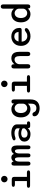

<svg xmlns="http://www.w3.org/2000/svg" viewBox="1951 -2753 1050 4992"><g transform="rotate(-90 2476.0 -257.0)"><path d="M151 -82H264V-394.5H180.5Q148 -394.5 131.2 -405Q114.5 -415.5 114.5 -435.5Q114.5 -455 131.2 -465.5Q148 -476 180.5 -476H307.5Q374 -476 374 -409.5V-82H480.5Q511.5 -82 526.8 -71.5Q542 -61 542 -41Q542 -21.5 526.8 -10.8Q511.5 0 480.5 0H151Q120.5 0 105.2 -10.8Q90 -21.5 90 -41Q90 -61 105.2 -71.5Q120.5 -82 151 -82ZM231.5 -670Q231.5 -693 242.8 -712Q254 -731 273.2 -742.2Q292.5 -753.5 315.5 -753.5Q339 -753.5 358 -742.2Q377 -731 388.2 -712Q399.5 -693 399.5 -670Q399.5 -646.5 388.2 -627.2Q377 -608 358 -597Q339 -586 315.5 -586Q292.5 -586 273.2 -597Q254 -608 242.8 -627.2Q231.5 -646.5 231.5 -670Z M931.5 9.5Q911 9.5 896.2 -3.2Q881.5 -16 881.5 -48.5V-274.5Q881.5 -324.5 875 -350.2Q868.5 -376 857.2 -385Q846 -394 832 -394Q815 -394 801 -380.8Q787 -367.5 779 -342.8Q771 -318 771 -283V-55.5Q771 9.5 719 9.5Q667 9.5 667 -55.5V-417.5Q667 -483.5 719 -483.5Q740.5 -483.5 755.2 -469.2Q770 -455 770 -428.5V-425.5Q781.5 -449 811.5 -468Q841.5 -487 874.5 -487Q911 -487 934.8 -470.8Q958.5 -454.5 970 -419.5Q989 -449.5 1017.5 -468.2Q1046 -487 1083 -487Q1137 -487 1163.8 -449.8Q1190.5 -412.5 1190.5 -332V-55.5Q1190.5 9.5 1141.5 9.5Q1092 9.5 1092 -55.5V-274.5Q1092 -324.5 1085.5 -350.2Q1079 -376 1067.8 -385Q1056.5 -394 1042.5 -394Q1025.5 -394 1011.5 -380Q997.5 -366 989.5 -339.5Q981.5 -313 981.5 -275.5V-48.5Q981.5 -16 967 -3.2Q952.5 9.5 931.5 9.5Z M1697.5 2.5Q1667.5 2.5 1655.5 -9.8Q1643.5 -22 1640 -43.5L1637.5 -59.5Q1630 -46.5 1610 -30Q1590 -13.5 1558.8 -1.5Q1527.5 10.5 1485 10.5Q1429.5 10.5 1385.5 -8.2Q1341.5 -27 1316 -62.8Q1290.5 -98.5 1290.5 -149Q1290.5 -199 1319 -233.2Q1347.5 -267.5 1395.8 -285.2Q1444 -303 1503.5 -303Q1535.5 -303 1562.5 -296.8Q1589.5 -290.5 1608.8 -282.2Q1628 -274 1636 -268.5V-328Q1636 -347 1625.2 -361.5Q1614.5 -376 1596.8 -385.8Q1579 -395.5 1556.8 -400.2Q1534.5 -405 1511.5 -405Q1480 -405 1450.8 -398.8Q1421.5 -392.5 1400 -384Q1391.5 -380.5 1383.5 -379.5Q1375.5 -378.5 1369.5 -378.5Q1349.5 -378.5 1336 -388Q1322.5 -397.5 1322.5 -416Q1322.5 -432.5 1335 -442.2Q1347.5 -452 1364.5 -459.5Q1390.5 -471 1432 -479.2Q1473.5 -487.5 1523.5 -487.5Q1564 -487.5 1602.2 -478.2Q1640.5 -469 1671.2 -450.8Q1702 -432.5 1720 -405.2Q1738 -378 1738 -342V-79.5H1773Q1794.5 -79.5 1805.5 -69.2Q1816.5 -59 1816.5 -40Q1816.5 -21.5 1803.5 -9.5Q1790.5 2.5 1756.5 2.5ZM1636 -191Q1627.5 -199.5 1608.2 -209Q1589 -218.5 1563.8 -225Q1538.5 -231.5 1512 -231.5Q1460 -231.5 1426.5 -213Q1393 -194.5 1393 -151.5Q1393 -121 1406.5 -102Q1420 -83 1444.5 -74.5Q1469 -66 1501.5 -66Q1532.5 -66 1560.2 -80Q1588 -94 1608.2 -112.8Q1628.5 -131.5 1636 -146.5Z M2160 248Q2120 248 2082.2 239Q2044.5 230 2014.2 213Q1984 196 1966.2 170.5Q1948.5 145 1948.5 111.5Q1948.5 86.5 1963 74.2Q1977.5 62 2001 62Q2023.5 62 2035.5 73.8Q2047.5 85.5 2055 98.5Q2065 132.5 2093.8 148.5Q2122.5 164.5 2163 164.5Q2193 164.5 2218.8 152.2Q2244.5 140 2260.2 112Q2276 84 2276 37V-56Q2252 -25.5 2214.5 -7.5Q2177 10.5 2132 10.5Q2076.5 10.5 2028 -17.5Q1979.5 -45.5 1949.8 -101.2Q1920 -157 1920 -239Q1920 -321.5 1949.8 -376.5Q1979.5 -431.5 2028 -459Q2076.5 -486.5 2132 -486.5Q2179.5 -486.5 2218 -467.2Q2256.5 -448 2280 -414L2280.5 -445Q2291.5 -483.5 2331.5 -483.5Q2387 -483.5 2387 -418V11.5Q2387 77.5 2368 123Q2349 168.5 2317 196Q2285 223.5 2244.2 235.8Q2203.5 248 2160 248ZM2159.5 -74.5Q2187.5 -74.5 2213 -87.2Q2238.5 -100 2255.5 -122.8Q2272.5 -145.5 2276 -174V-295.5Q2273.5 -325 2256.5 -349Q2239.5 -373 2213.8 -387.5Q2188 -402 2159.5 -402Q2125.5 -402 2096.8 -384.2Q2068 -366.5 2050.5 -330.5Q2033 -294.5 2033 -239Q2033 -185 2050.5 -148.2Q2068 -111.5 2096.8 -93Q2125.5 -74.5 2159.5 -74.5Z M2627 -82H2740V-394.5H2656.5Q2624 -394.5 2607.2 -405Q2590.5 -415.5 2590.5 -435.5Q2590.5 -455 2607.2 -465.5Q2624 -476 2656.5 -476H2783.5Q2850 -476 2850 -409.5V-82H2956.5Q2987.5 -82 3002.8 -71.5Q3018 -61 3018 -41Q3018 -21.5 3002.8 -10.8Q2987.5 0 2956.5 0H2627Q2596.5 0 2581.2 -10.8Q2566 -21.5 2566 -41Q2566 -61 2581.2 -71.5Q2596.5 -82 2627 -82ZM2707.5 -670Q2707.5 -693 2718.8 -712Q2730 -731 2749.2 -742.2Q2768.5 -753.5 2791.5 -753.5Q2815 -753.5 2834 -742.2Q2853 -731 2864.2 -712Q2875.5 -693 2875.5 -670Q2875.5 -646.5 2864.2 -627.2Q2853 -608 2834 -597Q2815 -586 2791.5 -586Q2768.5 -586 2749.2 -597Q2730 -608 2718.8 -627.2Q2707.5 -646.5 2707.5 -670Z M3570 5Q3514 5 3514 -62V-261.5Q3514 -333 3492.2 -368.2Q3470.5 -403.5 3420.5 -403.5Q3397 -403.5 3375.8 -393Q3354.5 -382.5 3338.2 -364.8Q3322 -347 3312.5 -324.2Q3303 -301.5 3303 -277.5V-62Q3303 5 3247 5Q3192 5 3192 -62V-418.5Q3192 -485 3247 -485Q3292.5 -485 3300.5 -439V-403Q3325 -439 3365 -463Q3405 -487 3456.5 -487Q3508.5 -487 3546.5 -466Q3584.5 -445 3604.8 -398.8Q3625 -352.5 3625 -277.5V-62Q3625 -29.5 3610.8 -12.2Q3596.5 5 3570 5Z M4024.5 10.5Q3962 10.5 3905.8 -17.5Q3849.5 -45.5 3814.5 -101Q3779.5 -156.5 3779.5 -239Q3779.5 -301.5 3800 -348Q3820.5 -394.5 3855 -425.5Q3889.5 -456.5 3933.2 -472Q3977 -487.5 4023.5 -487.5Q4090.5 -487.5 4140.5 -461Q4190.5 -434.5 4218.2 -386.8Q4246 -339 4246 -274.5Q4246 -245 4233.8 -232Q4221.5 -219 4191.5 -219H3888Q3892 -171 3912 -138.2Q3932 -105.5 3963 -88.8Q3994 -72 4029.5 -72Q4076.5 -72 4105 -86.8Q4133.5 -101.5 4153 -118Q4163.5 -126.5 4175.2 -132Q4187 -137.5 4201 -137.5Q4219.5 -137.5 4230.5 -126.2Q4241.5 -115 4241.5 -96.5Q4241.5 -82.5 4233.5 -71Q4225.5 -59.5 4212 -48.5Q4184 -25.5 4137.5 -7.5Q4091 10.5 4024.5 10.5ZM3893.5 -300H4144Q4136.5 -354 4105.8 -382.2Q4075 -410.5 4023 -410.5Q3995 -410.5 3968.8 -399Q3942.5 -387.5 3922.8 -363.2Q3903 -339 3893.5 -300Z M4802 5Q4763 5 4752 -33.5L4751.5 -62Q4727.5 -28.5 4688.8 -9Q4650 10.5 4603 10.5Q4547 10.5 4498.5 -17.5Q4450 -45.5 4420.5 -101.2Q4391 -157 4391 -239Q4391 -321.5 4420.5 -376.5Q4450 -431.5 4498.5 -459Q4547 -486.5 4603 -486.5Q4648 -486.5 4685.5 -468.5Q4723 -450.5 4746.5 -419V-695.5Q4746.5 -728 4760.8 -745Q4775 -762 4802 -762Q4857.5 -762 4857.5 -695.5V-62Q4857.5 5 4802 5ZM4746.5 -174V-295.5Q4744.5 -325 4727.2 -349Q4710 -373 4684.5 -387.5Q4659 -402 4630.5 -402Q4596 -402 4567.2 -384.2Q4538.5 -366.5 4521 -330.5Q4503.5 -294.5 4503.5 -239Q4503.5 -185 4521 -148.2Q4538.5 -111.5 4567.2 -93Q4596 -74.5 4630.5 -74.5Q4658.5 -74.5 4683.8 -87.2Q4709 -100 4726.2 -122.8Q4743.5 -145.5 4746.5 -174Z"/></g></svg>

Font: Sono Monospace Medium
Style: Regular
Weight: 500
Designer: Tyler Finck
Foundry: Tyler Finck
Version: Version 2.112